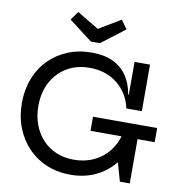

<svg xmlns="http://www.w3.org/2000/svg" viewBox="-104 -1093 1121 1198"><g transform="rotate(10 457.0 -494.0)"><path d="M461.5 -829.5H404L255.5 -943L294.5 -997.5L432.5 -915L570.5 -997.5L610 -943ZM421 11Q339.5 11 270.8 -17.8Q202 -46.5 151.8 -99Q101.5 -151.5 74 -222.5Q46.5 -293.5 46.5 -378Q46.5 -463 74 -533.5Q101.5 -604 152 -655.2Q202.5 -706.5 271.5 -734.8Q340.5 -763 423.5 -763Q500.5 -763 556 -737.2Q611.5 -711.5 645.2 -662.8Q679 -614 690.5 -545H720.5L694.5 -457Q673 -553.5 601 -610.2Q529 -667 426 -667Q344.5 -667 282.8 -630.5Q221 -594 186 -528.8Q151 -463.5 151 -378Q151 -313.5 171 -259.8Q191 -206 227.5 -166.8Q264 -127.5 314.5 -106.2Q365 -85 426 -85Q496.5 -85 553 -111.8Q609.5 -138.5 647.5 -187Q685.5 -235.5 700.5 -301L775.5 -279.5Q757 -192 708 -126.8Q659 -61.5 585.8 -25.2Q512.5 11 421 11ZM734 0 698.5 -125V-367H796.5V0ZM498.5 -280.5V-370H905V-280.5ZM694.5 -457V-752H792.5V-457Z"/></g></svg>

Font: Hepta Slab Medium
Style: Regular
Weight: 500
Designer: Michael LaGattuta
Foundry: Michael LaGattuta
Version: Version 1.102